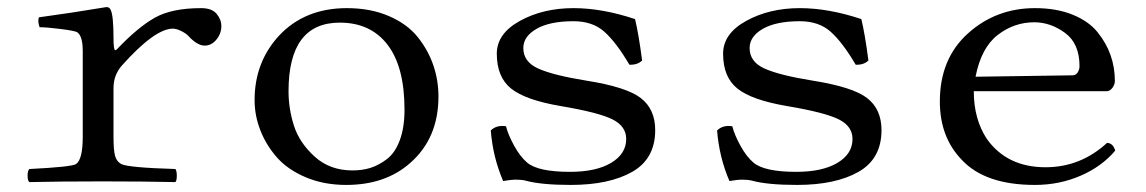

<svg xmlns="http://www.w3.org/2000/svg" viewBox="-20 -513 3240 543"><path d="M301 -406Q301 -371 306 -371Q308 -371 311 -374Q370 -436 418 -463Q466 -490 549 -490Q579 -490 592.5 -474Q606 -458 606 -439Q606 -418 592 -401Q578 -384 559 -384Q538 -384 513 -411Q507 -418 493 -425Q479 -432 469 -432Q418 -432 325 -328Q301 -301 301 -264V-126Q301 -88 305.5 -72Q310 -56 323 -49Q343 -39 476 -35Q480 -30 480 -16Q480 -2 476 2Q390 0 270 0Q147 0 63 2Q58 -2 58 -16Q58 -30 63 -35Q183 -41 195 -49Q214 -62 214 -126V-368Q214 -412 198 -422Q191 -426 151.5 -431Q112 -436 92 -436Q86 -453 90 -464Q179 -476 281 -493Q290 -493 293 -485Q301 -469 301 -406Z M700 -230Q700 -337 769 -412Q842 -490 961 -490Q1028 -490 1080 -467.5Q1132 -445 1161.5 -408Q1191 -371 1205.5 -328.5Q1220 -286 1220 -240Q1220 -122 1140 -52Q1070 10 959 10Q896 10 845 -11.5Q794 -33 763.5 -67.5Q733 -102 716.5 -144Q700 -186 700 -230ZM941 -449Q796 -449 796 -255Q796 -205 811.5 -157Q827 -109 870 -70Q913 -31 977 -31Q1004 -31 1027 -38Q1050 -45 1073.5 -62.5Q1097 -80 1110.5 -116Q1124 -152 1124 -203Q1124 -324 1076 -386.5Q1028 -449 941 -449Z M1368 -144Q1384 -160 1411 -156Q1417 -132 1434 -101Q1451 -70 1471 -53Q1502 -27 1592 -27Q1666 -27 1708.5 -52.5Q1751 -78 1751 -120Q1751 -156 1712 -175.5Q1673 -195 1566 -213Q1466 -230 1425.5 -262.5Q1385 -295 1385 -361Q1385 -418 1450.5 -454Q1516 -490 1602 -490Q1683 -490 1776 -459Q1786 -418 1796 -342Q1783 -329 1760 -330Q1723 -393 1689.5 -423Q1656 -453 1602 -453Q1535 -453 1497.5 -431.5Q1460 -410 1460 -377Q1460 -338 1502.5 -319Q1545 -300 1638 -285Q1752 -267 1792.5 -235.5Q1833 -204 1833 -145Q1833 -64 1768 -27Q1703 10 1594 10Q1511 10 1467 -2Q1456 -5 1437 -5Q1427 -5 1403 -1Q1374 -68 1368 -144Z M2008 -144Q2024 -160 2051 -156Q2057 -132 2074 -101Q2091 -70 2111 -53Q2142 -27 2232 -27Q2306 -27 2348.5 -52.5Q2391 -78 2391 -120Q2391 -156 2352 -175.5Q2313 -195 2206 -213Q2106 -230 2065.5 -262.5Q2025 -295 2025 -361Q2025 -418 2090.5 -454Q2156 -490 2242 -490Q2323 -490 2416 -459Q2426 -418 2436 -342Q2423 -329 2400 -330Q2363 -393 2329.5 -423Q2296 -453 2242 -453Q2175 -453 2137.5 -431.5Q2100 -410 2100 -377Q2100 -338 2142.5 -319Q2185 -300 2278 -285Q2392 -267 2432.5 -235.5Q2473 -204 2473 -145Q2473 -64 2408 -27Q2343 10 2234 10Q2151 10 2107 -2Q2096 -5 2077 -5Q2067 -5 2043 -1Q2014 -68 2008 -144Z M2739 -296 3013 -300Q3023 -300 3028 -308.5Q3033 -317 3033 -326Q3033 -390 2992 -420Q2951 -450 2905 -450Q2848 -450 2801.5 -414Q2755 -378 2739 -296ZM3111 -109Q3128 -108 3134 -87Q3096 -42 3036 -16Q2976 10 2907 10Q2766 10 2700 -61Q2638 -125 2638 -226Q2638 -347 2717.5 -418.5Q2797 -490 2907 -490Q2968 -490 3013.5 -471.5Q3059 -453 3084 -422Q3109 -391 3121 -356.5Q3133 -322 3133 -284Q3133 -274 3126 -264.5Q3119 -255 3109 -255H2734Q2734 -176 2771 -120Q2828 -40 2937 -40Q3036 -40 3111 -109Z"/></svg>

Font: Linux Libertine Mono O
Style: Mono
Weight: 400
Designer: Philipp H. Poll
Foundry: Philipp H. Poll
Version: Version 5.1.7